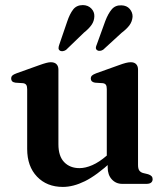

<svg xmlns="http://www.w3.org/2000/svg" viewBox="-20 -724 658 756"><path d="M404 -65V-93.5L400.5 -96V-373Q400.5 -385 396.8 -390.2Q393 -395.5 384.5 -396.5L354 -398.5Q345.5 -400 341.5 -404Q337.5 -408 337.5 -414.5Q337.5 -422 342.2 -426.5Q347 -431 359 -435.5L447 -467Q464.5 -473.5 475.2 -476.2Q486 -479 495 -479Q509 -479 516.2 -471.2Q523.5 -463.5 523.5 -450V-74.5Q523.5 -60 528.2 -53Q533 -46 542.5 -43L563 -38Q572.5 -35 576.8 -30.2Q581 -25.5 581 -18.5Q581 -10 575 -5Q569 0 556 0H461.5Q436.5 0 420.2 -17.8Q404 -35.5 404 -65ZM87 -137.5V-373Q87 -385 83 -390.2Q79 -395.5 70.5 -396.5L40.5 -398.5Q31.5 -400 27.8 -404Q24 -408 24 -414.5Q24 -422 28.5 -426.5Q33 -431 45.5 -435.5L133.5 -467Q151.5 -473.5 162 -476.2Q172.5 -479 180 -479Q195 -479 202.5 -471.2Q210 -463.5 210 -450V-156Q210 -109 232.8 -85.5Q255.5 -62 293 -62Q316.5 -62 343.5 -73.8Q370.5 -85.5 400 -111L420.5 -129L442 -107.5L421 -89Q360 -33 314.2 -10.5Q268.5 12 227.5 12Q164.5 12 125.8 -28.5Q87 -69 87 -137.5ZM244.5 -639Q254.5 -669 268 -686.5Q281.5 -704 306.5 -704Q327 -703.5 339.5 -690.5Q352 -677.5 351.5 -660Q351 -641 340.5 -626Q330 -611 310.5 -595.5L240 -527.5Q234 -523.5 227.2 -522.5Q220.5 -521.5 215.5 -525Q210.5 -528.5 210.5 -534.2Q210.5 -540 213 -547ZM394.5 -641Q405.5 -670 419.8 -687Q434 -704 458 -703Q479 -702.5 490.8 -688.8Q502.5 -675 502 -658Q500.5 -639 489.5 -624.2Q478.5 -609.5 458.5 -594.5L386.5 -528.5Q380.5 -524.5 373.8 -523.8Q367 -523 362 -526.5Q357 -531 357.5 -536.5Q358 -542 361 -548.5Z"/></svg>

Font: Fraunces Medium
Style: Regular
Weight: 500
Version: Version 1.000;[b76b70a41]